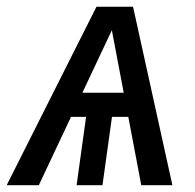

<svg xmlns="http://www.w3.org/2000/svg" viewBox="-47 -547 575 567"><path d="M237.9 -527.1H345.9L462.1 0H370.2L283.3 -457.8L67.6 0H-27.3ZM134.7 -273.2H377.1L367.1 -201.8H124.6ZM179.2 0 213.1 -244.4H289.6L255.6 0Z"/></svg>

Font: Fira Sans Variable
Style: Italic
Weight: 397
Italic angle: -8°
Designer: Carrois Corporate & Edenspiekermann AG
Foundry: Carrois Corporate GbR & Edenspiekermann AG
Version: Version 4.202